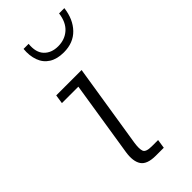

<svg xmlns="http://www.w3.org/2000/svg" viewBox="-196 -629 669 669"><g transform="rotate(-45 138.5 -294.5)"><path d="M139 0Q96 0 82 -21Q68 -42 74 -82L118 -361H37L42 -394H167L118 -85Q114 -58 118.5 -45.5Q123 -33 152 -33H183L178 0ZM167 -481Q134 -481 112.5 -494.5Q91 -508 82 -533Q73 -558 76 -589H101Q97 -550 116 -530Q135 -510 168 -510Q201 -510 223.5 -530Q246 -550 251 -589H277Q271 -540 242.5 -510.5Q214 -481 167 -481Z"/></g></svg>

Font: Rokkitt SemiBold ExtraLight
Style: Italic
Weight: 250
Italic angle: -9°
Version: Version 3.103